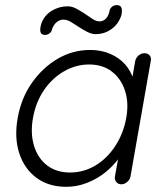

<svg xmlns="http://www.w3.org/2000/svg" viewBox="-20 -718 645 748"><path d="M543 -510.7Q555.7 -510.7 563 -502Q570.3 -493.2 567.4 -480.5L488.3 -30.3Q486.3 -18.6 475.6 -9.3Q464.8 0 453.1 0Q440.4 0 433.1 -8.8Q425.8 -17.6 427.7 -30.3L449.2 -149.4L467.8 -157.2Q462.9 -128.9 441.9 -100.1Q420.9 -71.3 390.1 -46.4Q359.4 -21.5 319.8 -5.9Q280.3 9.8 238.3 9.8Q169.9 9.8 122.6 -24.9Q75.2 -59.6 55.2 -120.6Q35.2 -181.6 48.8 -257.8Q62.5 -335.9 104.5 -395.5Q146.5 -455.1 205.1 -489.3Q263.7 -523.4 331.1 -523.4Q374 -523.4 409.2 -508.3Q444.3 -493.2 467.3 -467.3Q490.2 -441.4 500 -407.7Q509.8 -374 503.9 -337.9L484.4 -352.5L506.8 -480.5Q509.8 -493.2 520 -502Q530.3 -510.7 543 -510.7ZM252.9 -45.9Q305.7 -45.9 351.6 -73.2Q397.5 -100.6 429.2 -149.4Q460.9 -198.2 471.7 -257.8Q482.4 -316.4 467.3 -363.8Q452.1 -411.1 416 -439Q379.9 -466.8 327.1 -466.8Q275.4 -466.8 229 -439.9Q182.6 -413.1 150.9 -366.2Q119.1 -319.3 108.4 -257.8Q97.7 -198.2 112.8 -149.4Q127.9 -100.6 164.1 -73.2Q200.2 -45.9 252.9 -45.9ZM156.2 -582Q140.6 -582 137.7 -593.3Q134.8 -604.5 140.6 -625Q152.3 -658.2 181.2 -675.8Q210 -693.4 243.2 -693.4Q260.7 -693.4 277.8 -684.1Q294.9 -674.8 311 -664.1Q327.1 -653.3 340.8 -644Q354.5 -634.8 368.2 -634.8Q381.8 -634.8 392.1 -645Q402.3 -655.3 406.2 -672.9Q407.2 -683.6 415.5 -690.9Q423.8 -698.2 433.6 -698.2Q450.2 -698.2 453.6 -686.5Q457 -674.8 452.1 -656.2Q444.3 -633.8 429.7 -618.2Q415 -602.5 395.5 -593.8Q376 -585 351.6 -585Q336.9 -585 319.8 -593.8Q302.7 -602.5 286.6 -613.3Q270.5 -624 255.9 -632.8Q241.2 -641.6 226.6 -641.6Q213.9 -641.6 202.1 -632.8Q190.4 -624 182.6 -604.5Q181.6 -594.7 173.3 -588.4Q165 -582 156.2 -582Z"/></svg>

Font: Quicksand
Style: Italic
Weight: 400
Designer: Andrew Paglinawan
Foundry: Andrew Paglinawan
Version: Version 3.006